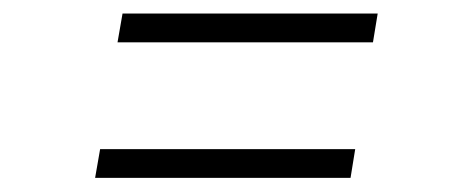

<svg xmlns="http://www.w3.org/2000/svg" viewBox="-20 -424 685 280"><path d="M151.4 -362.3 158.7 -404.3H530.8L523.9 -362.3ZM118.7 -164.6 126 -206.5H498L491.2 -164.6Z"/></svg>

Font: Inter ExtraLight
Style: Italic
Weight: 250
Italic angle: -9.3988°
Designer: Rasmus Andersson
Foundry: rsms
Version: Version 4.001;git-66647c0bb